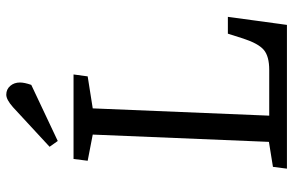

<svg xmlns="http://www.w3.org/2000/svg" viewBox="-186 -776 961 630"><g transform="rotate(-90 295.0 -460.5)"><path d="M258.8 -898.9Q283.7 -920.9 299.8 -920.9Q317.4 -920.9 328.6 -908Q339.8 -895 339.8 -876Q339.8 -861.3 332 -838.9L147.9 -752L128.9 -778.8ZM63 -45.9 145 -59.1 168.9 -637.2 83 -653.8 88.9 -700.2H366.2L359.9 -653.8L254.9 -637.2L231 -58.1H380.9Q425.8 -58.1 446.8 -75.9Q467.8 -93.8 483.9 -143.1L500 -193.8H555.2L528.8 0H57.1Z"/></g></svg>

Font: Literata Book
Style: Italic
Weight: 400
Italic angle: -3°
Designer: Latin by Veronika Burian and Jose Scaglione. Greek by Irene Vlachou. Cyrillic by Vera Evstafieva
Foundry: TypeTogether
Version: Version 1.003;PS 001.003;hotconv 1.0.88;makeotf.lib2.5.64775